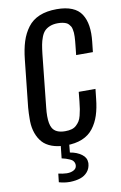

<svg xmlns="http://www.w3.org/2000/svg" viewBox="-110 -878 734 1169"><g transform="rotate(-10 256.5 -293.0)"><path d="M157.2 222.2 163.1 169.9Q189.5 175.8 213.4 176.8Q215.8 176.8 217.8 176.8Q239.3 176.8 255.9 168.5Q274.4 159.2 276.4 141.6Q277.8 130.4 273.9 121.6Q270 112.8 264.2 107.4Q258.3 102.1 245.8 96.7Q233.4 91.3 224.4 88.6Q215.3 85.9 199.2 82L208 0H260.3L254.9 55.7Q297.9 62.5 327.1 84.5Q354.5 105 354.5 136.2Q354.5 138.2 354.5 140.6Q352.5 170.4 334.7 191.7Q316.9 212.9 289.6 221.9Q262.2 231 227.5 231.9Q224.6 231.9 221.7 231.9Q189.9 231.9 157.2 222.2ZM240.2 8.8Q189.9 8.8 153.3 -4.6Q116.7 -18.1 95.5 -42Q74.2 -65.9 62.3 -99.4Q50.3 -132.8 49.3 -172.9Q49.3 -180.7 49.3 -189Q49.3 -221.7 52.2 -258.3L83 -548.3Q89.8 -612.8 104.7 -659.7Q119.6 -706.5 147.2 -743.4Q174.8 -780.3 219.7 -799.1Q264.6 -817.9 327.1 -817.9Q382.8 -817.9 420.9 -802.2Q459 -786.6 479 -755.6Q499 -724.6 505.4 -682.6Q508.8 -661.1 508.8 -635.7Q508.8 -612.3 505.9 -585L499 -522H395.5L401.4 -577.6Q403.3 -595.7 404.3 -607.2Q405.3 -618.7 406 -633.8Q406.7 -648.9 405.8 -658.4Q404.8 -668 402.6 -679.7Q400.4 -691.4 396.2 -698.2Q392.1 -705.1 385.5 -712.4Q378.9 -719.7 369.6 -723.6Q360.4 -727.5 347.7 -730Q335 -732.4 319.3 -732.4Q291 -732.4 270.3 -724.1Q249.5 -715.8 236.8 -702.6Q224.1 -689.5 215.3 -666.3Q206.5 -643.1 202.4 -620.6Q198.2 -598.1 194.3 -563.5L160.6 -240.7Q157.2 -210.4 157.2 -186.5Q157.2 -137.7 170.9 -113.3Q190.4 -77.1 250 -77.1Q272.9 -77.1 290 -82Q307.1 -86.9 319.1 -98.1Q331.1 -109.4 338.9 -121.6Q346.7 -133.8 352.1 -154.8Q357.4 -175.8 360.4 -193.6Q363.3 -211.4 366.2 -239.7L372.1 -298.8H475.6L469.2 -239.7Q463.4 -181.6 449.2 -138.2Q435.1 -94.7 408.9 -60.5Q382.8 -26.4 340.6 -8.8Q298.3 8.8 240.2 8.8Z"/></g></svg>

Font: Oswald
Style: Regular
Weight: 400
Designer: Vernon Adams
Foundry: Vernon Adams
Version: 3.0; ttfautohint (v0.94.23-7a4d-dirty) -l 8 -r 50 -G 200 -x 